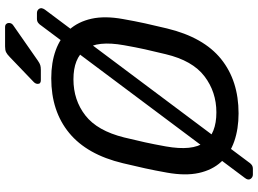

<svg xmlns="http://www.w3.org/2000/svg" viewBox="-147 -780 992 738"><g transform="rotate(-90 349.0 -411.0)"><path d="M409.4 -750Q395.1 -750 395.6 -762.7Q396 -770.7 402.8 -777.4L498.7 -869.3Q509.5 -879.9 517.5 -883.7Q525.5 -887.5 539.7 -887.5H613.9Q622.1 -887.5 626.1 -882.8Q630.1 -878.1 629.7 -872.4Q629.5 -862.1 620.9 -856.3L484.6 -761.3Q474.6 -754.3 467.5 -752.2Q460.3 -750 449.2 -750ZM282.1 10Q222.6 10 174.7 -6.6Q126.7 -23.2 95.6 -57.2Q64.5 -91.2 53.1 -142.9Q41.8 -194.6 54.4 -264.9Q62.2 -309.1 71 -349.4Q79.8 -389.7 90.6 -434.4Q123.6 -572.7 207.2 -641.3Q290.8 -710 417.1 -710Q477.4 -710 524.9 -692.8Q572.4 -675.6 603.6 -641Q634.7 -606.4 646.1 -555Q657.4 -503.6 644.8 -434.4Q637 -389.7 628.2 -349.4Q619.4 -309.1 608.6 -264.9Q574.6 -124.4 491.1 -57.2Q407.6 10 282.1 10ZM286.2 -75.3Q364.7 -75.3 424.9 -121.2Q485.1 -167.1 509.7 -270.1Q520.7 -314.7 528.5 -350.2Q536.3 -385.7 544.1 -429.9Q562.6 -532.9 528.3 -578.8Q493.9 -624.7 413.1 -624.7Q333.2 -624.7 274.2 -578.8Q215.3 -532.9 189.7 -429.9Q178.9 -385.7 171.1 -350.2Q163.3 -314.7 155.3 -270.1Q136.9 -167.1 170.7 -121.2Q204.5 -75.3 286.2 -75.3ZM47.1 65Q36.6 65 30.3 56Q24.1 46.9 34.1 34.1L621 -750.2Q623 -754 629.3 -759.5Q635.6 -765 645.6 -765H667.9Q678.6 -765 684.3 -756.4Q690.1 -747.8 681.1 -734.5L93.8 50Q91.8 53.8 85.5 59.4Q79.2 65 68.8 65Z"/></g></svg>

Font: Rubik Light
Style: Italic
Weight: 300
Italic angle: -12°
Designer: Hubert and Fischer
Foundry: Hubert and Fischer
Version: Version 2.300;gftools[0.9.30]